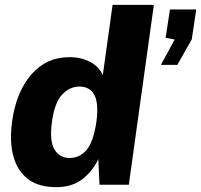

<svg xmlns="http://www.w3.org/2000/svg" viewBox="-20 -763 830 793"><path d="M211 10Q106 10 59.2 -63Q12.5 -136 30 -261.5Q47 -383.5 109.2 -455.2Q171.5 -527 267.5 -527Q313.5 -527 351 -508Q388.5 -489 404.5 -452.5L445 -743H615.5L512 0H391L386 -106Q363.5 -57.5 321.2 -23.8Q279 10 211 10ZM266.5 -110.5Q310 -110.5 338.2 -144.5Q366.5 -178.5 378.5 -262.5Q388 -337 369.5 -371.2Q351 -405.5 308 -405.5Q268.5 -405.5 237.2 -373.2Q206 -341 195 -262.5Q183.5 -181.5 204.8 -146Q226 -110.5 266.5 -110.5ZM644.5 -495 701.5 -600 664 -606.5 682 -724H790.5L772 -600.5L712.5 -495Z"/></svg>

Font: Public Sans ExtraBold
Style: Italic
Weight: 800
Italic angle: -8°
Designer: The Public Sans project authors (U.S. Web Design System). Libre Franklin designed by Pablo Impallari and Rodrigo Fuenzal
Version: Version 1.007; ttfautohint (v1.8.1) -l 8 -r 50 -G 200 -x 14 